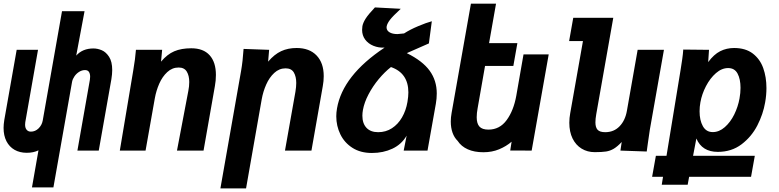

<svg xmlns="http://www.w3.org/2000/svg" viewBox="-30 -822 4250 1048"><path d="M180 -1.5Q153 12 116 12Q78 12 49.5 -4.2Q21 -20.5 5.2 -51.2Q-10.5 -82 -10.5 -124Q-10.5 -142.5 -6.5 -167.5L61 -550H177.5L108 -155Q107 -150 107 -141.5Q107 -123.5 115.5 -113.5Q124 -103.5 138.5 -103.5Q162.5 -103.5 180.5 -121.2Q198.5 -139 203 -163L308.5 -761H431.5L386 -518.5Q420.5 -557.5 480 -557.5Q502.5 -557.5 525.5 -547.8Q548.5 -538 565.5 -511.8Q582.5 -485.5 582.5 -439.5Q582.5 -418 578 -390L509 0H392.5L460.5 -386Q462 -395 462 -403Q462 -419.5 455.5 -429.5Q449 -439.5 434 -439.5Q417.5 -439.5 402.2 -430Q387 -420.5 376.8 -405.8Q366.5 -391 363.5 -376L261.5 201H144.5Z M712 -550H855L849 -485.5Q882.5 -525.5 921 -542Q959.5 -558.5 1014 -558.5Q1080 -558.5 1114.2 -520.5Q1148.5 -482.5 1148.5 -413Q1148.5 -382 1143 -352.5L1081 0H936L998 -326Q1003 -351 1003 -374.5Q1003 -409 989.5 -431.2Q976 -453.5 945 -453.5Q910 -453.5 883 -428.5Q856 -403.5 839.2 -365.2Q822.5 -327 815 -285L764.5 0H624L697 -435.5Q708.5 -502 712 -550Z M1299.5 -555 1439 -550 1433.5 -485.5Q1467.5 -525.5 1504.8 -542.8Q1542 -560 1589 -560Q1659 -560 1698 -519.2Q1737 -478.5 1737 -406.5Q1737 -379.5 1732 -352.5L1670 0H1525.5L1582.5 -321Q1587 -348 1587 -369Q1587 -404 1573.8 -426.5Q1560.5 -449 1529 -449Q1494 -449 1467 -424Q1440 -399 1423 -360.5Q1406 -322 1398.5 -280L1313 206.5H1173L1286 -435.5Q1295 -486.5 1299.5 -555Z M1805.5 -187.5Q1805.5 -207.5 1809.5 -230.5Q1840.5 -410 2069 -562Q2036.5 -560.5 2008.2 -572Q1980 -583.5 1963.2 -606Q1946.5 -628.5 1946.5 -659Q1946.5 -669 1948 -678.5Q1951 -696.5 1965.2 -719.5Q1979.5 -742.5 2016.5 -781.5L2157.5 -774Q2114 -734 2098.8 -714Q2083.5 -694 2080.5 -678Q2080 -676 2080 -672.5Q2080 -655.5 2096 -645.8Q2112 -636 2139.5 -636L2175.5 -639.5Q2208 -660.5 2252.5 -679.2Q2297 -698 2327 -706L2311 -585L2190.5 -532Q2276.5 -489.5 2315.2 -436Q2354 -382.5 2354 -312Q2354 -283.5 2349 -255.5L2303.5 0H2173.5L2189.5 -81.5Q2162 -34 2112 -10.5Q2062 13 2000 13Q1937.5 13 1893.8 -15Q1850 -43 1827.8 -88.8Q1805.5 -134.5 1805.5 -187.5ZM1948 -190.5Q1948 -148 1970.5 -124.2Q1993 -100.5 2034 -100.5Q2076 -100.5 2109.2 -122Q2142.5 -143.5 2164.2 -181Q2186 -218.5 2194 -265.5Q2199 -295.5 2199 -317.5Q2199 -423 2104 -456Q2069.5 -429 2037.2 -390.2Q2005 -351.5 1981.8 -307.5Q1958.5 -263.5 1951 -222Q1948 -205.5 1948 -190.5Z M2468 -53Q2449.5 -71 2440 -98Q2430.5 -125 2430.5 -158.5Q2430.5 -181 2435 -205.5L2540.5 -802H2677.5L2639.5 -586.5H2794L2772 -462H2617.5L2577 -231Q2572 -204.5 2572 -182Q2572 -147.5 2587 -131Q2602 -114.5 2636 -114.5Q2697.5 -114.5 2735.5 -166.5Q2773.5 -218.5 2788 -299L2827.5 -525H2965L2872 0L2755 -0.5L2762.5 -48.5Q2733.5 -23.5 2694.5 -7.2Q2655.5 9 2608.5 9Q2559 9 2523.2 -7Q2487.5 -23 2468 -53Z M3077.5 -152Q3077.5 -178 3082.5 -204.5L3152 -598H3076.5L3099 -725H3317.5L3224.5 -198.5Q3220 -173 3220 -154Q3220 -126.5 3232 -113.5Q3244 -100.5 3273.5 -100.5Q3321 -100.5 3352 -132.8Q3383 -165 3392 -218L3450.5 -550H3594L3517 -114Q3513 -88.5 3506 -38.5L3500 5L3356.5 0L3363.5 -47Q3340 -22 3320.2 -10.2Q3300.5 1.5 3278 5Q3255.5 8.5 3216 8.5Q3176 8.5 3144.5 -10.8Q3113 -30 3095.2 -66.2Q3077.5 -102.5 3077.5 -152Z M3550 28.5H3608L3684.5 -438Q3689.5 -469.5 3693.8 -498.8Q3698 -528 3699.5 -551.5L3840 -550L3835.5 -483Q3866.5 -525 3901 -542.5Q3935.5 -560 3977 -560Q4039.5 -560 4079 -529.8Q4118.5 -499.5 4136 -450.2Q4153.5 -401 4153.5 -341.5Q4153.5 -303 4146.5 -263.5Q4135.5 -199 4103.8 -137.2Q4072 -75.5 4017.5 -34.2Q3963 7 3888 7Q3802 7 3771 -66L3753 28.5H4090L4069.5 143H3731.5L3723.5 186.5H3582L3589 143H3529.5ZM4006.5 -284.5Q4012 -314.5 4012 -342.5Q4012 -390 3996 -420.2Q3980 -450.5 3944.5 -450.5Q3909.5 -450.5 3877.8 -422.8Q3846 -395 3823.5 -351.8Q3801 -308.5 3793 -263.5Q3788.5 -239 3788.5 -214.5Q3788.5 -165.5 3806.5 -133.2Q3824.5 -101 3860.5 -101Q3895.5 -101 3926.2 -128Q3957 -155 3977.8 -197.2Q3998.5 -239.5 4006.5 -284.5Z"/></svg>

Font: JuliaMono ExtraBold
Style: Italic
Weight: 800
Italic angle: -9°
Monospace: yes
Designer: cormullion
Foundry: corm
Version: Version 0.057; ttfautohint (v1.8.4)